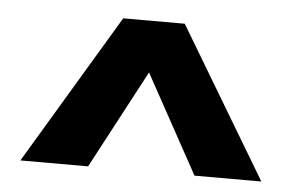

<svg xmlns="http://www.w3.org/2000/svg" viewBox="-35 -957 669 435"><g transform="rotate(5 299.0 -739.5)"><path d="M369 -910H229L25 -569H179L298 -793L421 -569H573Z"/></g></svg>

Font: Glow Sans TC Normal
Style: Bold
Weight: 700
Designer: Ryoko NISHIZUKA (kana, bopomofo & ideographs); Paul D. Hunt (Latin, Greek & Cyrillic); Sandoll Communications, Soo-young
Version: Version 0.93